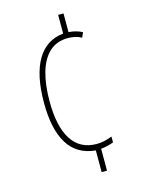

<svg xmlns="http://www.w3.org/2000/svg" viewBox="-112 -789 636 864"><g transform="rotate(-15 205.5 -357.0)"><path d="M271 -637Q289 -636 305 -631.5Q321 -627 334 -620L324 -597Q310 -605 293.5 -608.5Q277 -612 262 -612Q208 -612 174 -580Q140 -548 124 -491Q108 -434 108 -358Q108 -240 147.5 -179Q187 -118 264 -118Q285 -118 302.5 -122.5Q320 -127 336 -133V-106Q326 -102 311 -98Q296 -94 277 -92V10H252V-91Q166 -99 124 -166.5Q82 -234 82 -358Q82 -487 124 -558Q166 -629 246 -637V-724H271Z"/></g></svg>

Font: Noto Sans ExtraCondensed Thin
Style: Regular
Weight: 100
Width: 2
Designer: Monotype Design Team
Foundry: Monotype Imaging Inc.
Version: Version 2.013; ttfautohint (v1.8.4.7-5d5b)